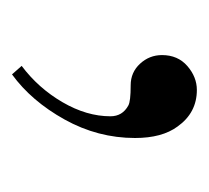

<svg xmlns="http://www.w3.org/2000/svg" viewBox="-34 -146 348 320"><g transform="rotate(90 140.0 14.0)"><path d="M71.8 -82Q71.8 -108.4 90.1 -124.3Q108.4 -140.1 129.9 -140.1Q168 -140.1 190.9 -107.9Q210 -82 210 -37.1Q210 24.9 179.2 80.3Q148.4 135.7 104 168L89.8 151.9Q127 124 150.4 83.7Q173.8 43.5 173.8 3.9Q173.8 -16.1 155.8 -25.9Q148.9 -29.8 122.1 -29.8Q100.6 -29.8 86.2 -45.4Q71.8 -61 71.8 -82Z"/></g></svg>

Font: Flanker Steampunk
Style: Regular
Weight: 400
Designer: Alexey Kryukov, Leonardo Di Lena
Foundry: Alexey Kryukov, Leonardo Di Lena
Version: 1.210